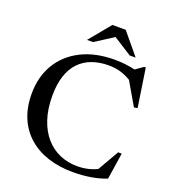

<svg xmlns="http://www.w3.org/2000/svg" viewBox="-157 -1003 1017 1131"><g transform="rotate(20 351.0 -437.0)"><path d="M441.5 -30.5Q478.5 -30.5 512.8 -39Q547 -47.5 583 -67L558 -46L641 -190H663.5L638 -24Q595 -7 542.2 2Q489.5 11 429 11Q343.5 11 272.8 -12Q202 -35 150.8 -80Q99.5 -125 71.8 -190.5Q44 -256 44 -341Q44 -447.5 92 -527.5Q140 -607.5 228.2 -651.8Q316.5 -696 437 -696Q472 -696 505.2 -692Q538.5 -688 581.5 -678L550 -671L613 -715.5H623L659.5 -474L638 -470L544 -631.5L570.5 -603.5Q527.5 -631 491.5 -641.8Q455.5 -652.5 415 -652.5Q356.5 -652.5 309.8 -635.2Q263 -618 230 -583.2Q197 -548.5 179.8 -495.5Q162.5 -442.5 162.5 -371Q162.5 -287.5 183.8 -224Q205 -160.5 243 -117.2Q281 -74 331.8 -52.2Q382.5 -30.5 441.5 -30.5ZM382 -831H407L279.5 -749.5H242L352.5 -883.5H436L547 -749.5H509.5Z"/></g></svg>

Font: Newsreader 36pt Medium
Style: Regular
Weight: 500
Designer: Hugues Gentile
Foundry: Production Type
Version: Version 1.003